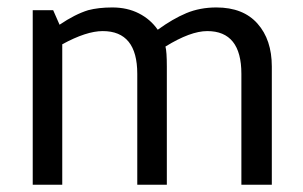

<svg xmlns="http://www.w3.org/2000/svg" viewBox="-20 -508 832 528"><path d="M550 -422.5Q503.8 -422.5 435 -380Q438.8 -366.2 438.8 -325V0H357.5V-305Q357.5 -422.5 262.5 -422.5Q217.5 -422.5 151.2 -386.2V0H70V-480H126.2L143.8 -440Q186.2 -468.8 222.5 -480Q251.2 -487.5 288.8 -487.5Q330 -487.5 361.9 -471.2Q393.8 -455 413.8 -426.2Q455 -456.2 492.5 -471.9Q530 -487.5 575 -487.5Q648.8 -487.5 688.1 -443.1Q727.5 -398.8 727.5 -325V0H643.8V-305Q643.8 -422.5 550 -422.5Z"/></svg>

Font: Cambay
Style: Regular
Weight: 400
Version: Version 1.180;PS 001.180;hotconv 1.0.70;makeotf.lib2.5.58329